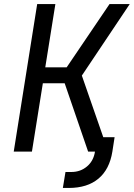

<svg xmlns="http://www.w3.org/2000/svg" viewBox="-20 -750 662 950"><path d="M48 0 164 -730H254L204 -417H310L522 -730H622L385 -376L491 -71H547L536 0Q522 88 467 134Q412 180 320 180H291L304 101H333Q378 101 410.5 73.5Q443 46 450 0H416L300 -338H192L138 0Z"/></svg>

Font: JetBrains Mono NL
Style: Italic
Weight: 400
Italic angle: -9°
Monospace: yes
Designer: Philipp Nurullin, Konstantin Bulenkov
Foundry: JetBrains
Version: Version 2.305; ttfautohint (v1.8.4.7-5d5b)